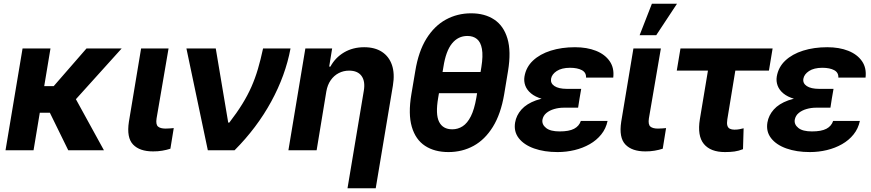

<svg xmlns="http://www.w3.org/2000/svg" viewBox="-20 -806 4672 1030"><path d="M250.8 -545.9 160 0H9.6L101 -545.9ZM632.6 -545.9 321.7 -201.2H167.4L172.7 -343.8H268L443.9 -545.9ZM346.1 0 238.7 -219.1 375.6 -294.9 537.5 0Z M736.9 -545.9H884.2L819.9 -170.5Q815 -138.3 827.6 -127.2Q840.2 -116.2 868.6 -116.2Q882.2 -116.2 892.7 -117.2Q903.1 -118.2 912.1 -118.9L894.1 -8.2Q874 -1.6 850.2 2.4Q826.5 6.4 801.2 6.2Q729.5 6.4 693.9 -30.6Q658.4 -67.6 671.5 -152.9Z M1094.9 0 980.1 -545.9H1137.5L1204.3 -148.4H1210.2Q1251.1 -201.4 1279.8 -248Q1308.6 -294.6 1328.8 -340.4Q1349 -386.2 1363.7 -436.2Q1378.4 -486.1 1391.2 -545.9H1538.5Q1511.6 -401.6 1434.9 -260.9Q1358.1 -120.2 1238.5 0Z M1730.6 -315.2 1678.6 0H1527.2L1618.1 -545.9H1761.8L1746 -448.8H1752.6Q1778.6 -497 1825.8 -524.9Q1873 -552.7 1933.9 -552.7Q1990.8 -552.7 2028.9 -527.9Q2066.9 -503.1 2082.7 -457.2Q2098.4 -411.2 2087.8 -347.3L1995.6 204.1H1844.2L1931.9 -320.3Q1940.1 -370.2 1919.5 -398.6Q1898.8 -427 1852.8 -427.1Q1822.7 -427.1 1797 -413.8Q1771.4 -400.5 1754.1 -375.6Q1736.7 -350.8 1730.6 -315.2Z M2641.3 -419.9 2622.2 -306.1H2260.3L2279.4 -419.9ZM2705.4 -425.2 2684.7 -300.2Q2666.7 -194.4 2624.1 -125.6Q2581.4 -56.8 2520.5 -23.5Q2459.5 9.8 2385.8 9.8Q2311.3 9.8 2260.4 -23.5Q2209.4 -56.8 2189.2 -125.6Q2169 -194.4 2186.8 -300.2L2207.9 -425.2Q2225 -530.2 2267.6 -598.7Q2310.3 -667.2 2371.9 -700.9Q2433.6 -734.6 2507.3 -734.6Q2580.9 -734.6 2631.4 -701Q2681.9 -667.5 2702.3 -599Q2722.7 -530.5 2705.4 -425.2ZM2535.3 -281.1 2562.4 -446.7Q2572 -506.7 2565.4 -543.4Q2558.9 -580.1 2538.7 -596.6Q2518.6 -613.1 2487.4 -613.1Q2437.6 -613.1 2404.7 -572.6Q2371.8 -532 2358.7 -446.7L2330.6 -281.1Q2315.4 -192.9 2335.5 -152.6Q2355.6 -112.3 2406.2 -112.3Q2436.7 -112.3 2462 -128.7Q2487.2 -145 2505.9 -182Q2524.5 -218.9 2535.3 -281.1Z M2980.8 -285.9H3090.3L3081.3 -228.3H3004.2Q2977.8 -228.3 2953.1 -221.1Q2928.4 -214 2911.2 -199.8Q2894 -185.6 2889.9 -163.5Q2886.2 -138.1 2909.5 -119.5Q2932.7 -100.9 2982.1 -101Q3032.6 -100.9 3059.8 -115.2Q3087 -129.6 3096 -157.4H3239.4Q3230.8 -116.2 3205.6 -84.9Q3180.5 -53.6 3143.6 -32.6Q3106.6 -11.5 3062.4 -0.9Q3018.1 9.8 2971 9.8Q2899.5 9.8 2845.2 -9.6Q2790.9 -28.9 2763.1 -64.6Q2735.4 -100.2 2743.3 -148.6Q2749.8 -187.3 2777.3 -218.3Q2804.9 -249.3 2855.4 -267.6Q2906 -285.9 2980.8 -285.9ZM3086.8 -264.6H2977.2Q2924.9 -264.6 2887.8 -275.6Q2850.8 -286.5 2828.6 -305.1Q2806.4 -323.6 2797.9 -347Q2789.5 -370.4 2793.5 -395.1Q2802 -445.9 2839.2 -480.9Q2876.4 -515.9 2934.7 -534.3Q2993.1 -552.7 3064.4 -552.7Q3128.7 -552.7 3177.1 -533.5Q3225.4 -514.3 3250.6 -477.8Q3275.9 -441.4 3269.8 -389.8H3123.9Q3125.2 -416.9 3101.7 -429.5Q3078.2 -442.2 3038.2 -442.4Q2992.9 -442.2 2966.6 -424.9Q2940.2 -407.5 2936.2 -383.4Q2932.3 -359.1 2954.5 -344.3Q2976.7 -329.5 3020.8 -329.3H3097.9Z M3378 -545.9H3525.3L3461 -170.5Q3456.2 -138.3 3468.8 -127.2Q3481.3 -116.2 3509.7 -116.2Q3523.3 -116.2 3533.8 -117.2Q3544.2 -118.2 3553.2 -118.9L3535.3 -8.2Q3515.1 -1.6 3491.4 2.4Q3467.6 6.4 3442.3 6.2Q3370.6 6.4 3335.1 -30.6Q3299.5 -67.6 3312.6 -152.9ZM3411.2 -617 3477.1 -785.9H3611.8L3500.3 -617Z M4124.7 -545.9 4105 -427.3H3610.6L3630.4 -545.9ZM3797.6 -545.9H3944.2L3881.7 -165.2Q3878.4 -144.1 3882 -132.2Q3885.5 -120.3 3895.3 -115.4Q3905 -110.5 3919.4 -110.4Q3935.9 -110.5 3946.4 -112.7Q3956.9 -114.9 3969.2 -117.8L3965.9 -5.7Q3942.2 3.6 3920.2 6.7Q3898.1 9.8 3869.2 9.8Q3791.8 9.8 3755.9 -33.7Q3720 -77.2 3734.5 -166.6Z M4334.3 -285.9H4443.8L4434.9 -228.3H4357.7Q4331.3 -228.3 4306.6 -221.1Q4281.9 -214 4264.7 -199.8Q4247.6 -185.6 4243.5 -163.5Q4239.7 -138.1 4263 -119.5Q4286.2 -100.9 4335.6 -101Q4386.1 -100.9 4413.3 -115.2Q4440.5 -129.6 4449.5 -157.4H4592.9Q4584.3 -116.2 4559.1 -84.9Q4534 -53.6 4497.1 -32.6Q4460.2 -11.5 4415.9 -0.9Q4371.6 9.8 4324.5 9.8Q4253 9.8 4198.7 -9.6Q4144.4 -28.9 4116.7 -64.6Q4088.9 -100.2 4096.8 -148.6Q4103.3 -187.3 4130.9 -218.3Q4158.4 -249.3 4208.9 -267.6Q4259.5 -285.9 4334.3 -285.9ZM4440.3 -264.6H4330.8Q4278.4 -264.6 4241.4 -275.6Q4204.3 -286.5 4182.1 -305.1Q4160 -323.6 4151.5 -347Q4143 -370.4 4147 -395.1Q4155.5 -445.9 4192.7 -480.9Q4229.9 -515.9 4288.2 -534.3Q4346.6 -552.7 4417.9 -552.7Q4482.2 -552.7 4530.6 -533.5Q4578.9 -514.3 4604.2 -477.8Q4629.4 -441.4 4623.3 -389.8H4477.4Q4478.7 -416.9 4455.2 -429.5Q4431.7 -442.2 4391.7 -442.4Q4346.4 -442.2 4320.1 -424.9Q4293.8 -407.5 4289.7 -383.4Q4285.8 -359.1 4308 -344.3Q4330.2 -329.5 4374.3 -329.3H4451.5Z"/></svg>

Font: Inter Tight
Style: Italic
Weight: 400
Italic angle: -9.39999°
Designer: Rasmus Andersson
Foundry: rsms
Version: Version 3.002